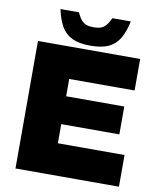

<svg xmlns="http://www.w3.org/2000/svg" viewBox="-96 -964 848 1038"><g transform="rotate(10 328.5 -445.5)"><path d="M61 0V-700H622V-527H263V-432H582V-279H263V-174H629V0ZM344 -724Q282 -724 244 -742Q206 -760 184.5 -797Q163 -834 151 -891H252Q264 -865 276.5 -850.5Q289 -836 305 -830.5Q321 -825 344 -825Q367 -825 383 -830.5Q399 -836 411.5 -850.5Q424 -865 436 -891H537Q525 -834 503.5 -797Q482 -760 444.5 -742Q407 -724 344 -724Z"/></g></svg>

Font: REM ExtraBold
Style: Regular
Weight: 800
Designer: Octavio Pardo
Foundry: Ashler Design
Version: Version 1.005;gftools[0.9.28]